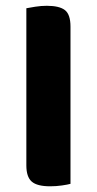

<svg xmlns="http://www.w3.org/2000/svg" viewBox="-20 -636 335 663"><path d="M71 -423H223.4V-1.2Q213.9 1.5 194 4.4Q174.1 7.3 153 7.3Q108.2 7.3 89.6 -8.9Q71 -25.2 71 -64.7ZM223.4 -231.4H71V-607.5Q81.3 -609.5 101.7 -612.8Q122.1 -616 141.7 -616Q185 -616 204.2 -601.1Q223.4 -586.1 223.4 -544.1Z"/></svg>

Font: Baloo Bhaijaan 2
Style: Regular
Weight: 400
Designer: Sanskriti Dholi, Noopur Datye and Ek Type
Foundry: Ek Type
Version: Version 1.701